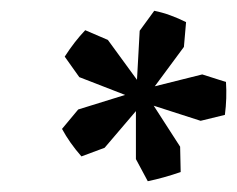

<svg xmlns="http://www.w3.org/2000/svg" viewBox="-20 -722 440 356"><path d="M131 -432Q109 -457 95 -483L125 -519L212 -546L127 -579L100 -617Q118 -645 138 -666L180 -648L234 -574L239 -665L266 -702Q281 -699 296 -693.5Q311 -688 325 -681L321 -635L267 -562L355 -584L399 -570Q401 -540 397 -509L352 -498L265 -526L314 -450L315 -403Q283 -392 254 -386L232 -427V-516L174 -448Z"/></svg>

Font: Piazzolla
Style: Bold Italic
Weight: 700
Italic angle: -11.3°
Designer: Juan Pablo del Peral
Foundry: Huerta Tipografica
Version: Version 1.330